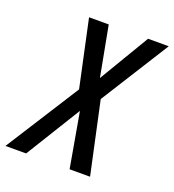

<svg xmlns="http://www.w3.org/2000/svg" viewBox="-188 -816 831 917"><g transform="rotate(20 228.0 -357.0)"><path d="M-57 0 181 -374 108 -714H208L256 -459L408 -714H513L294 -366L373 0H269L220 -279L48 0Z"/></g></svg>

Font: Noto Sans Condensed Medium
Style: Italic
Weight: 500
Width: 3
Italic angle: -12°
Designer: Monotype Design Team
Foundry: Monotype Imaging Inc.
Version: Version 2.013; ttfautohint (v1.8.4.7-5d5b)